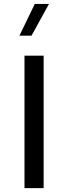

<svg xmlns="http://www.w3.org/2000/svg" viewBox="-20 -975 352 995"><path d="M206.1 0H106.9V-686.5H206.1ZM160.2 -954.6H233.9L143.1 -790H80.6Z"/></svg>

Font: Estedad-FD Medium
Style: Regular
Weight: 500
Designer: Amin Abedi
Version: Version 7.3